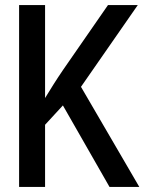

<svg xmlns="http://www.w3.org/2000/svg" viewBox="-20 -734 603 754"><path d="M55 0H157V-244L227 -320L410 0H527L298 -393L521 -714H404L228 -460C200 -419 179 -385 157 -349V-714H55Z"/></svg>

Font: Noto Sans Mono SemiCondensed Medium
Style: Regular
Weight: 500
Width: 4
Designer: Monotype Design Team
Foundry: Monotype Imaging Inc.
Version: Version 2.014